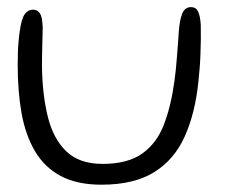

<svg xmlns="http://www.w3.org/2000/svg" viewBox="-20 -476 625 526"><path d="M258 30Q191 30 146.5 6.2Q102 -17.5 76 -61.5Q50 -105.5 39.2 -165.2Q28.5 -225 28.5 -297Q28.5 -313.5 29 -330.8Q29.5 -348 31 -364.2Q32.5 -380.5 34.5 -393Q39 -425.5 48 -437.5Q57 -449.5 70 -449.5Q81.5 -449.5 87.2 -442.2Q93 -435 94.8 -424Q96.5 -413 97 -401.5Q97 -392.5 96.5 -379Q96 -365.5 95.8 -350.2Q95.5 -335 95.2 -320.2Q95 -305.5 95 -294Q96 -217.5 110.8 -157Q125.5 -96.5 161.2 -61.8Q197 -27 261 -27Q329.5 -27 369.2 -55Q409 -83 428.8 -134Q448.5 -185 458 -254.5Q460 -270 461.8 -286.8Q463.5 -303.5 464.8 -320.8Q466 -338 467.5 -356Q469 -374 470 -391.5Q472.5 -423.5 479.8 -440Q487 -456.5 503.5 -456.5Q517 -456.5 522.8 -444.2Q528.5 -432 530 -408.5Q530.5 -388 530.2 -368Q530 -348 529.2 -328.2Q528.5 -308.5 527 -289.5Q525.5 -270.5 523.5 -252Q514.5 -165 485.8 -101.5Q457 -38 401.8 -4Q346.5 30 258 30Z"/></svg>

Font: Gluten ExtraLight
Style: Regular
Weight: 250
Designer: Tyler Finck
Foundry: Etcetera Type Company
Version: Version 1.300